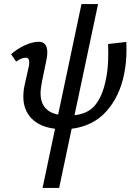

<svg xmlns="http://www.w3.org/2000/svg" viewBox="-20 -629 665 938"><path d="M598 -386Q598 -322 586 -265Q564 -157 499.5 -85Q435 -13 330 0L269 289H188L249 0Q174 -9 134 -50.5Q94 -92 94 -157Q94 -184 100 -212L122 -310Q123 -315 123 -324Q123 -347 106 -347Q84 -347 59 -328L34 -364Q66 -392 103 -408.5Q140 -425 169 -425Q211 -425 211 -373Q211 -359 208 -342L185 -230Q178 -193 178 -175Q178 -86 264 -69L378 -609H459L344 -66Q413 -74 447 -118Q481 -162 496 -235Q509 -288 509 -371Q509 -400 508 -414L597 -424Q598 -412 598 -386Z"/></svg>

Font: Ysabeau Semibold
Style: Italic
Weight: 600
Italic angle: -12°
Designer: Christian Thalmann (Catharsis Fonts)
Version: Version 0.003